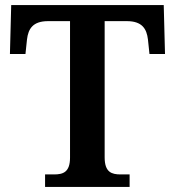

<svg xmlns="http://www.w3.org/2000/svg" viewBox="-20 -734 687 754"><path d="M157 0H489V-49H454C419 -49 391 -57 391 -116V-651H478C538 -651 556 -621 561 -579L567 -522H628L623 -714H24L19 -522H80L86 -579C91 -621 109 -651 169 -651H255V-115C255 -57 227 -49 192 -49H157Z"/></svg>

Font: Noto Serif SemiBold
Style: Regular
Weight: 600
Designer: Monotype Design Team
Foundry: Monotype Imaging Inc.
Version: Version 2.013